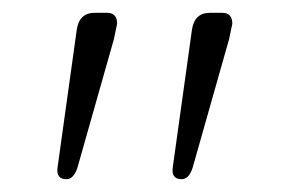

<svg xmlns="http://www.w3.org/2000/svg" viewBox="-20 -722 450 300"><path d="M250 -461 280 -676Q284 -702 308 -702H327Q343 -702 343 -685Q343 -684 338 -661L281 -460Q275 -442 264 -442Q247 -442 250 -461ZM70 -461 100 -676Q104 -702 128 -702H147Q163 -702 163 -685Q163 -684 158 -661L101 -460Q95 -442 84 -442Q67 -442 70 -461Z"/></svg>

Font: Quicksand
Style: Regular
Weight: 400
Designer: Andrew Paglinawan
Foundry: Andrew Paglinawan
Version: 1.002